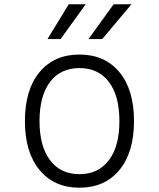

<svg xmlns="http://www.w3.org/2000/svg" viewBox="-20 -860 740 894"><path d="M350 14Q232 14 164 -68.5Q96 -151 96 -296Q96 -442 164 -524Q232 -606 350 -606Q468 -606 536 -524Q604 -442 604 -296Q604 -151 536 -68.5Q468 14 350 14ZM350 -49Q438 -49 487 -114Q536 -179 536 -296Q536 -414 487 -478.5Q438 -543 350 -543Q262 -543 213 -478.5Q164 -414 164 -296Q164 -179 213 -114Q262 -49 350 -49ZM201 -678 300 -840H379L262 -678ZM392 -678 509 -840H592L456 -678Z"/></svg>

Font: Martian Mono ExtraLight
Style: Regular
Weight: 200
Monospace: yes
Designer: Roman Shamin
Foundry: Evil Martians
Version: Version 1.000; ttfautohint (v1.8.4.7-5d5b)